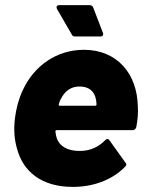

<svg xmlns="http://www.w3.org/2000/svg" viewBox="-20 -720 569 748"><path d="M381 -592 343 -691C341 -697 335 -700 329 -700H211C201 -700 198 -693 202 -685L260 -585C263 -579 267 -578 273 -578H372C380 -578 384 -584 381 -592ZM517 -304C515 -432 437 -526 307 -526C201 -526 112 -464 68 -367C53 -335 43 -298 38 -258C33 -214 36 -176 46 -142C70 -49 145 8 262 8C339 9 415 -17 467 -70C473 -75 474 -81 469 -86L406 -174C402 -180 396 -180 390 -174C366 -149 333 -132 292 -132C243 -131 213 -151 202 -179C199 -188 197 -197 196 -207C195 -211 198 -213 201 -213H497C503 -213 509 -217 511 -225C516 -252 519 -279 517 -304ZM290 -383C326 -383 348 -365 354 -332C355 -326 356 -320 356 -313C356 -310 354 -308 351 -308H212C210 -308 208 -310 209 -313C211 -321 213 -328 217 -334C232 -365 256 -383 290 -383Z"/></svg>

Font: Barlow ExtraBold
Style: Italic
Weight: 800
Italic angle: -7°
Designer: Jeremy Tribby
Foundry: Tribby Type
Version: Version 1.422;hotconv 1.0.109;makeotfexe 2.5.65596